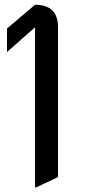

<svg xmlns="http://www.w3.org/2000/svg" viewBox="-20 -777 389 816"><path d="M128.9 19.5V-661.1L9.8 -555.7V-655.8L128.9 -756.8Q226.6 -756.8 226.6 -661.1V-24.4L133.8 19.5Z"/></svg>

Font: Nova Oval
Style: Book
Weight: 400
Version: Version 2.000